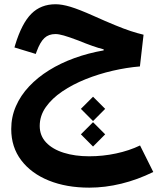

<svg xmlns="http://www.w3.org/2000/svg" viewBox="-20 -541 743 887"><path d="M409.8 18.3 465.9 -38.1 409.8 -94.2 353.7 -38.1ZM409.8 136 465.9 79.6 409.8 23.5 353.7 79.6ZM236.9 -521.4Q168.7 -521.4 124.7 -477.3Q80.6 -433.2 50.1 -333.3L46.8 -321.8L145.2 -291.8L149.2 -302.8Q165.4 -346.9 185.2 -365.3Q204.9 -383.7 236.2 -383.7Q251.1 -383.7 274.9 -376.9Q298.7 -370.2 341.8 -353.9Q378.7 -338.8 406.6 -329Q434.4 -319.1 458.9 -313.1V-308.2Q388.1 -295.9 324 -272.7Q259.9 -249.5 206.8 -216.5Q153.6 -183.5 114.3 -141.6Q75 -99.8 53.5 -50.3Q31.9 -0.8 31.9 55.1Q31.9 138.8 78.2 199.6Q124.5 260.5 205.8 293.2Q287 325.9 392.4 325.9Q465.3 325.9 540.3 307.6Q615.4 289.3 688.1 253.5L627 131Q576.8 155.1 516.1 168Q455.5 181 392.1 181Q326.1 181 274.3 164.7Q222.5 148.4 193 117.1Q163.5 85.7 163.5 41Q163.5 -6.1 191.6 -46.1Q219.8 -86.2 267.7 -118.6Q315.6 -151 375.8 -175.2Q436.1 -199.3 500.8 -214.2Q565.5 -229.1 626.4 -234.1L643.2 -380.6Q615.4 -387.2 583.8 -397.5Q552.2 -407.9 510.6 -425.1Q468.9 -442.2 411 -468.2Q345 -497.7 305.5 -509.6Q266 -521.4 236.9 -521.4Z"/></svg>

Font: Estedad VF
Style: Regular
Weight: 100
Designer: Amin Abedi
Version: Version 7.3